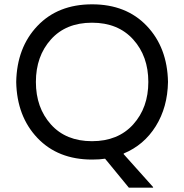

<svg xmlns="http://www.w3.org/2000/svg" viewBox="-20 -728 852 888"><path d="M552 -18V-15L688 137V140H576L466 6Q441 10 406 10Q248 10 153 -90Q58 -190 55 -349Q58 -508 153 -608Q248 -708 406 -708Q564 -708 659 -608Q754 -508 757 -349Q755 -232 700.5 -144.5Q646 -57 552 -18ZM146 -349Q146 -230 215.5 -152.5Q285 -75 405.5 -75Q526 -75 596 -152.5Q666 -230 666 -349Q666 -468 596 -545.5Q526 -623 405.5 -623Q285 -623 215.5 -545.5Q146 -468 146 -349Z"/></svg>

Font: Varela
Style: Regular
Weight: 400
Designer: Joe Prince
Foundry: Joe Prince
Version: Version 1.000